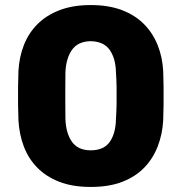

<svg xmlns="http://www.w3.org/2000/svg" viewBox="-20 -730 720 760"><path d="M339 10Q267 10 214.5 -10.5Q162 -31 127 -67Q92 -103 74 -151Q56 -199 53 -254Q52 -281 51.5 -315.5Q51 -350 51.5 -385.5Q52 -421 53 -449Q56 -504 74.5 -551.5Q93 -599 128.5 -634.5Q164 -670 216.5 -690Q269 -710 339 -710Q410 -710 462.5 -690Q515 -670 550 -634.5Q585 -599 604 -551.5Q623 -504 626 -449Q627 -421 627.5 -385.5Q628 -350 627.5 -315.5Q627 -281 626 -254Q623 -199 604.5 -151Q586 -103 551.5 -67Q517 -31 464.5 -10.5Q412 10 339 10ZM339 -135Q391 -135 414.5 -168.5Q438 -202 439 -259Q441 -288 441.5 -320Q442 -352 441.5 -384Q441 -416 439 -443Q438 -498 414.5 -532Q391 -566 339 -567Q288 -566 264.5 -532Q241 -498 239 -443Q239 -416 238.5 -384Q238 -352 238.5 -320Q239 -288 239 -259Q241 -202 265 -168.5Q289 -135 339 -135Z"/></svg>

Font: Rubik
Style: Bold
Weight: 700
Designer: Hubert and Fischer
Foundry: Hubert and Fischer
Version: Version 2.300;gftools[0.9.30]